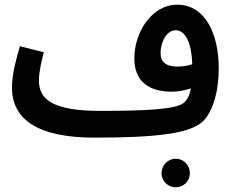

<svg xmlns="http://www.w3.org/2000/svg" viewBox="-20 -566 993 819"><path d="M382 21C637 21 798 6 851 -54C890 -98 913 -177 913 -275C913 -424 854 -546 736 -546C627 -546 553 -428 553 -317C553 -220 613 -175 713 -175C739 -175 769 -180 794 -189C789 -159 779 -141 765 -128C732 -100 610 -93 408 -93C204 -93 146 -142 146 -223C146 -260 158 -309 167 -343L65 -369C50 -318 31 -250 31 -193C31 -56 142 21 382 21ZM665 -339C665 -392 694 -437 729 -437C773 -437 798 -378 800 -292C779 -285 756 -282 736 -282C689 -282 665 -301 665 -339ZM730 233C763 233 790 206 790 173C790 139 763 111 730 111C696 111 669 139 669 173C669 206 696 233 730 233Z"/></svg>

Font: Noto Sans Arabic SemCond SemBd
Style: Regular
Weight: 600
Width: 4
Designer: Monotype Design Team, Nadine Chahine, Nizar Qandah and Khaled Hosny
Foundry: Monotype Imaging Inc.
Version: Version 2.012